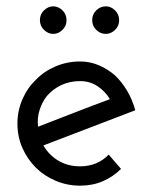

<svg xmlns="http://www.w3.org/2000/svg" viewBox="-20 -578 486 606"><path d="M362 -45Q337 -20 304.5 -6Q272 8 233 8Q192 8 155.5 -7.5Q119 -23 93 -49Q66 -76 50.5 -111.5Q35 -147 35 -188Q35 -228 50.5 -264Q66 -300 93 -326Q119 -353 155.5 -368.5Q192 -384 233 -384Q264 -384 292 -372Q320 -360 343 -340Q365 -319 381.5 -291Q398 -263 407 -230Q334 -202 262 -174.5Q190 -147 117 -119Q134 -89 164 -71Q194 -53 233 -53Q260 -53 283 -62.5Q306 -72 323 -90ZM233 -322Q200 -322 173.5 -309.5Q147 -297 128 -275Q113 -256 105 -231Q97 -206 100 -178Q157 -200 213.5 -222Q270 -244 327 -265Q311 -291 287 -306.5Q263 -322 233 -322ZM356 -514Q356 -496 343 -483.5Q330 -471 314 -471Q297 -471 284 -483.5Q271 -496 271 -514.5Q271 -533 284 -545.5Q297 -558 314 -558Q330 -558 343 -545.5Q356 -533 356 -514ZM190 -514Q190 -496 177 -483.5Q164 -471 148 -471Q132 -471 119 -483.5Q106 -496 106 -514.5Q106 -533 119 -545.5Q132 -558 148 -558Q164 -558 177 -545.5Q190 -533 190 -514Z"/></svg>

Font: Josefin Slab SemiBold
Style: Regular
Weight: 600
Designer: Santiago Orozco
Foundry: Typemade
Version: Version 2.000